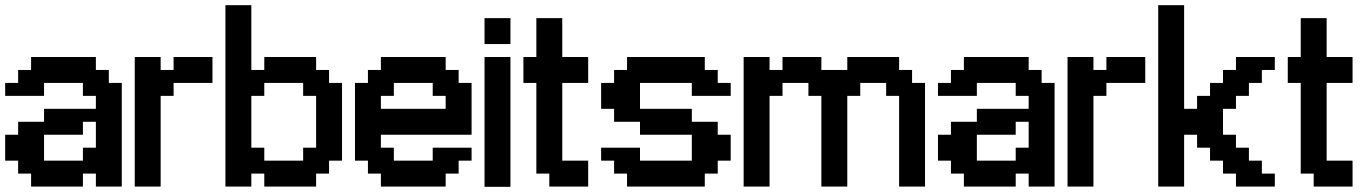

<svg xmlns="http://www.w3.org/2000/svg" viewBox="-20 -720 5290 741"><path d="M300 -150V-100H150V-200H300V-250H350V-150ZM150 -250H50V-200H0V-100H50V-50H100V0H300V-50H350V0H450V-400H400V-450H350V-500H100V-450H50V-400H0V-350H150V-400H300V-350H350V-300H150Z M600 -450V-500H500V0H600V-350H650V-400H800V-500H650V-450Z M1000 -150H950V-350H1000V-400H1150V-350H1200V-150H1150V-100H1000ZM1000 0H1200V-50H1250V-100H1300V-400H1250V-450H1200V-500H1000V-450H950V-700H850V0H950V-50H1000Z M1450 -350H1500V-400H1650V-350H1700V-300H1450ZM1400 -450V-400H1350V-100H1400V-50H1450V0H1700V-50H1750V-100H1800V-150H1650V-100H1500V-150H1450V-200H1800V-400H1750V-450H1700V-500H1450V-450Z M1950 1V-500H1850V1ZM1850 -550H1950V-650H1850Z M2050 -500H2000V-400H2050V-50H2100V0H2250V-100H2150V-400H2250V-500H2150V-650H2050Z M2450 -400H2650V-350H2800V-400H2750V-450H2700V-500H2400V-450H2350V-400H2300V-300H2350V-250H2450V-200H2650V-100H2450V-150H2300V-100H2350V-50H2400V0H2700V-50H2750V-100H2800V-200H2750V-250H2650V-300H2450Z M3450 -350V0H3550V-400H3500V-450H3450V-500H3250V-450H3150V-500H3000V-450H2950V-500H2850V0H2950V-350H3000V-400H3100V-350H3150V0H3250V-350H3300V-400H3400V-350Z M3900 -150V-100H3750V-200H3900V-250H3950V-150ZM3750 -250H3650V-200H3600V-100H3650V-50H3700V0H3900V-50H3950V0H4050V-400H4000V-450H3950V-500H3700V-450H3650V-400H3600V-350H3750V-400H3900V-350H3950V-300H3750Z M4200 -450V-500H4100V0H4200V-350H4250V-400H4400V-500H4250V-450Z M4750 -300V-350H4800V-400H4850V-450H4900V-500H4750V-450H4700V-400H4650V-350H4600V-300H4550V-700H4450V0H4550V-200H4600V-150H4650V-100H4700V-50H4750V0H4900V-50H4850V-100H4800V-150H4750V-200H4700V-300Z M5000 -500H4950V-400H5000V-50H5050V0H5200V-100H5100V-400H5200V-500H5100V-650H5000Z"/></svg>

Font: Analogue OS
Style: Regular
Weight: 400
Designer: AbFarid
Version: Version 1.000